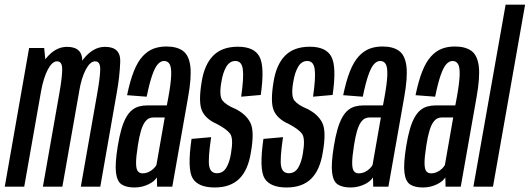

<svg xmlns="http://www.w3.org/2000/svg" viewBox="-52 -805 2284 828"><path d="M-31.5 0H52.5L145.5 -527.5L138.5 -598H73.5ZM133 0H217L288.5 -405Q300.5 -474 302.8 -538.5Q305 -603 237 -603Q185.5 -603 144.5 -550.8Q103.5 -498.5 93 -441L124.5 -409Q135.5 -469.5 154.2 -505Q173 -540.5 194 -540.5Q216 -540.5 216.2 -507Q216.5 -473.5 204 -403ZM296.5 0H380.5L451.5 -405Q464 -473.5 466.5 -538.2Q469 -603 401 -603Q349.5 -603 308 -550.5Q266.5 -498 257 -441L289 -409Q299 -469.5 318 -505Q337 -540.5 358 -540.5Q380.5 -540.5 380.2 -507Q380 -473.5 367.5 -403Z M527.5 3.5Q546 3.5 561.5 -0.5Q577 -4.5 590 -11Q603 -17.5 611.5 -25Q620 -32.5 624.5 -40L625.5 0H691L759 -385Q774.5 -471.5 768.8 -519Q763 -566.5 737 -585.5Q711 -604.5 665.5 -604.5Q634.5 -604.5 609.2 -594.8Q584 -585 562.8 -561.8Q541.5 -538.5 525.2 -497.8Q509 -457 496 -394.5L580.5 -388Q593 -448.5 604.8 -481.8Q616.5 -515 629 -528.5Q641.5 -542 655.5 -542Q672 -542 679.8 -528Q687.5 -514 686.2 -479.8Q685 -445.5 674 -385L667.5 -350.5H584Q565 -350.5 548 -346Q531 -341.5 517 -330Q503 -318.5 491.8 -298.5Q480.5 -278.5 471.5 -247.5Q462.5 -216.5 455.5 -173Q443.5 -98 448.2 -60Q453 -22 473.2 -9.2Q493.5 3.5 527.5 3.5ZM562.5 -57.5Q550 -57.5 542.5 -66.5Q535 -75.5 534.8 -101.2Q534.5 -127 542.5 -177.5Q548.5 -216.5 555.8 -240.5Q563 -264.5 571.8 -277Q580.5 -289.5 589.8 -294Q599 -298.5 609.5 -298.5H658.5L622.5 -93Q618 -85 609.2 -76.8Q600.5 -68.5 588.5 -63Q576.5 -57.5 562.5 -57.5Z M874 3.5Q941.5 3.5 979.8 -34Q1018 -71.5 1030 -148Q1046 -238 1028 -275Q1010 -312 963 -335.5Q924 -351.5 908 -370.8Q892 -390 902.5 -450.5Q909 -492 923.8 -517Q938.5 -542 963 -542Q990.5 -542 995.2 -506Q1000 -470 988 -388L1072.5 -395.5Q1090 -517 1067.2 -560.2Q1044.5 -603.5 974 -603.5Q905 -603.5 867 -564.5Q829 -525.5 817.5 -451Q803 -363 819.2 -327.2Q835.5 -291.5 882 -271Q924.5 -249 940 -228.8Q955.5 -208.5 944 -142.5Q938 -105 923.8 -81.5Q909.5 -58 883.5 -58Q856 -58 850.2 -88.5Q844.5 -119 858.5 -213.5L774 -206Q755 -74.5 779.2 -35.5Q803.5 3.5 874 3.5Z M1184 3.5Q1251.5 3.5 1289.8 -34Q1328 -71.5 1340 -148Q1356 -238 1338 -275Q1320 -312 1273 -335.5Q1234 -351.5 1218 -370.8Q1202 -390 1212.5 -450.5Q1219 -492 1233.8 -517Q1248.5 -542 1273 -542Q1300.5 -542 1305.2 -506Q1310 -470 1298 -388L1382.5 -395.5Q1400 -517 1377.2 -560.2Q1354.5 -603.5 1284 -603.5Q1215 -603.5 1177 -564.5Q1139 -525.5 1127.5 -451Q1113 -363 1129.2 -327.2Q1145.5 -291.5 1192 -271Q1234.5 -249 1250 -228.8Q1265.5 -208.5 1254 -142.5Q1248 -105 1233.8 -81.5Q1219.5 -58 1193.5 -58Q1166 -58 1160.2 -88.5Q1154.5 -119 1168.5 -213.5L1084 -206Q1065 -74.5 1089.2 -35.5Q1113.5 3.5 1184 3.5Z M1459.5 3.5Q1478 3.5 1493.5 -0.5Q1509 -4.5 1522 -11Q1535 -17.5 1543.5 -25Q1552 -32.5 1556.5 -40L1557.5 0H1623L1691 -385Q1706.5 -471.5 1700.8 -519Q1695 -566.5 1669 -585.5Q1643 -604.5 1597.5 -604.5Q1566.5 -604.5 1541.2 -594.8Q1516 -585 1494.8 -561.8Q1473.5 -538.5 1457.2 -497.8Q1441 -457 1428 -394.5L1512.5 -388Q1525 -448.5 1536.8 -481.8Q1548.5 -515 1561 -528.5Q1573.5 -542 1587.5 -542Q1604 -542 1611.8 -528Q1619.5 -514 1618.2 -479.8Q1617 -445.5 1606 -385L1599.5 -350.5H1516Q1497 -350.5 1480 -346Q1463 -341.5 1449 -330Q1435 -318.5 1423.8 -298.5Q1412.5 -278.5 1403.5 -247.5Q1394.5 -216.5 1387.5 -173Q1375.5 -98 1380.2 -60Q1385 -22 1405.2 -9.2Q1425.5 3.5 1459.5 3.5ZM1494.5 -57.5Q1482 -57.5 1474.5 -66.5Q1467 -75.5 1466.8 -101.2Q1466.5 -127 1474.5 -177.5Q1480.5 -216.5 1487.8 -240.5Q1495 -264.5 1503.8 -277Q1512.5 -289.5 1521.8 -294Q1531 -298.5 1541.5 -298.5H1590.5L1554.5 -93Q1550 -85 1541.2 -76.8Q1532.5 -68.5 1520.5 -63Q1508.5 -57.5 1494.5 -57.5Z M1771.5 3.5Q1790 3.5 1805.5 -0.5Q1821 -4.5 1834 -11Q1847 -17.5 1855.5 -25Q1864 -32.5 1868.5 -40L1869.5 0H1935L2003 -385Q2018.5 -471.5 2012.8 -519Q2007 -566.5 1981 -585.5Q1955 -604.5 1909.5 -604.5Q1878.5 -604.5 1853.2 -594.8Q1828 -585 1806.8 -561.8Q1785.5 -538.5 1769.2 -497.8Q1753 -457 1740 -394.5L1824.5 -388Q1837 -448.5 1848.8 -481.8Q1860.5 -515 1873 -528.5Q1885.5 -542 1899.5 -542Q1916 -542 1923.8 -528Q1931.5 -514 1930.2 -479.8Q1929 -445.5 1918 -385L1911.5 -350.5H1828Q1809 -350.5 1792 -346Q1775 -341.5 1761 -330Q1747 -318.5 1735.8 -298.5Q1724.5 -278.5 1715.5 -247.5Q1706.5 -216.5 1699.5 -173Q1687.5 -98 1692.2 -60Q1697 -22 1717.2 -9.2Q1737.5 3.5 1771.5 3.5ZM1806.5 -57.5Q1794 -57.5 1786.5 -66.5Q1779 -75.5 1778.8 -101.2Q1778.5 -127 1786.5 -177.5Q1792.5 -216.5 1799.8 -240.5Q1807 -264.5 1815.8 -277Q1824.5 -289.5 1833.8 -294Q1843 -298.5 1853.5 -298.5H1902.5L1866.5 -93Q1862 -85 1853.2 -76.8Q1844.5 -68.5 1832.5 -63Q1820.5 -57.5 1806.5 -57.5Z M1989.5 0H2074L2212.5 -785H2128.5Z"/></svg>

Font: Anybody ExtraCondensed
Style: Italic
Weight: 400
Width: 2
Italic angle: -10°
Version: Version 1.113;gftools[0.9.25]